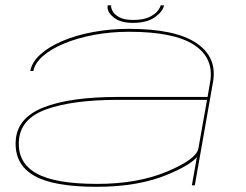

<svg xmlns="http://www.w3.org/2000/svg" viewBox="-20 -697 926 722"><path d="M701.5 0 720.5 -106.5Q696.5 -77 612.5 -41.5Q501.5 5.5 343 5.5Q180 5.5 107.2 -37Q34.5 -79.5 39 -166.5Q43.5 -253.5 143.5 -293Q243.5 -332.5 424 -332.5H760.5L770 -387.5Q786 -477.5 710.8 -527.5Q635.5 -577.5 465.5 -577.5Q396 -577.5 333.5 -565.8Q271 -554 221.5 -533.5Q172 -513 141.5 -486.2Q111 -459.5 105.5 -430H94Q100 -463.5 131.8 -492.2Q163.5 -521 214.5 -542.8Q265.5 -564.5 330 -576.5Q394.5 -588.5 465 -588.5Q639 -588.5 718.2 -535.2Q797.5 -482 781 -388.5L712.5 0ZM726 -138.5 758.5 -321.5H423Q254 -321.5 155 -286.2Q56 -251 51 -166.5Q46 -85.5 116.2 -45.5Q186.5 -5.5 345 -5.5Q498 -5.5 608.5 -52Q719 -98.5 726 -139ZM479 -611Q432 -611 406.2 -632.5Q380.5 -654 385 -677H398Q396.5 -668.5 403.2 -655.5Q410 -642.5 428.5 -632.2Q447 -622 481 -622Q517.5 -622 539.5 -632Q561.5 -642 572 -655Q582.5 -668 584 -677H597Q592.5 -654 562.8 -632.5Q533 -611 479 -611Z"/></svg>

Font: Anybody UltraExpanded Thin
Style: Italic
Weight: 100
Width: 9
Italic angle: -10°
Designer: Tyler Finck
Foundry: Etcetera Type Company
Version: Version 1.010; ttfautohint (v1.8.3) -l 8 -r 50 -G 200 -x 14 